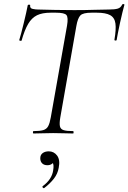

<svg xmlns="http://www.w3.org/2000/svg" viewBox="-20 -673 647 968"><path d="M149 0Q146 0 146 -6Q146 -12 149 -12Q181 -12 198 -17Q215 -22 223 -37Q231 -52 236 -81L318 -544Q325 -585 315 -597Q305 -609 262 -609H235Q193 -609 166.5 -596Q140 -583 122 -552.5Q104 -522 89 -469Q88 -466 82 -467.5Q76 -469 77 -471Q81 -483 87 -506Q93 -529 99.5 -555.5Q106 -582 111.5 -606.5Q117 -631 120 -647Q122 -650 127.5 -649.5Q133 -649 132 -646Q130 -631 145 -628Q160 -625 171 -625Q208 -624 257.5 -623Q307 -622 354 -622Q414 -622 455 -623.5Q496 -625 530 -625Q558 -625 573.5 -629.5Q589 -634 596 -650Q598 -653 603 -652.5Q608 -652 607 -648Q603 -634 597 -609.5Q591 -585 585 -557.5Q579 -530 574.5 -506.5Q570 -483 568 -471Q567 -468 561.5 -468.5Q556 -469 557 -473Q566 -525 562 -554.5Q558 -584 535.5 -596.5Q513 -609 468 -609H441Q399 -609 385.5 -595.5Q372 -582 365 -542L284 -81Q279 -52 282 -37Q285 -22 300.5 -17Q316 -12 349 -12Q351 -12 351 -6Q351 0 349 0Q329 0 304 -1Q279 -2 248 -2Q220 -2 194.5 -1Q169 0 149 0ZM203 275Q199 277 195.5 272.5Q192 268 196 265Q219 248 232 228Q245 208 248 186Q253 158 245 146.5Q237 135 226 132L253 125Q254 143 244 151.5Q234 160 219 160Q202 160 192.5 150.5Q183 141 183 125Q183 108 195 99Q207 90 226 90Q252 90 268 111.5Q284 133 276 173Q271 203 251.5 228Q232 253 203 275Z"/></svg>

Font: Cormorant Infant Light
Style: Italic
Weight: 300
Italic angle: -10°
Designer: Christian Thalmann (Catharsis Fonts)
Foundry: Catharsis Fonts
Version: Version 4.001